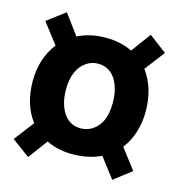

<svg xmlns="http://www.w3.org/2000/svg" viewBox="-89 -608 680 727"><g transform="rotate(15 250.5 -244.0)"><path d="M470.7 -244.1Q469.7 -335.9 423.8 -397.5L483.4 -475.6L414.1 -528.3L357.4 -451.2Q311.5 -473.6 252.9 -473.6Q192.4 -473.6 143.6 -449.2L85 -528.3L14.6 -475.6L76.2 -395.5Q27.3 -333 27.3 -242.2Q28.3 -150.4 74.2 -90.8L14.6 -12.7L85 39.1L141.6 -37.1Q185.5 -14.6 244.1 -14.6Q305.7 -14.6 355.5 -38.1L415 40L483.4 -12.7L422.9 -91.8Q470.7 -154.3 470.7 -244.1ZM157.2 -244.1Q157.2 -325.2 205.1 -357.4Q225.6 -371.1 250 -371.1Q307.6 -371.1 331.1 -308.6Q341.8 -279.3 341.8 -242.2Q341.8 -160.2 293 -129.9Q272.5 -117.2 249 -117.2Q191.4 -117.2 168 -179.7Q157.2 -209 157.2 -244.1Z"/></g></svg>

Font: Yaldevi Colombo
Style: Bold
Weight: 700
Designer: Sol Matas, Denzil Rajitha, Kosala Senevirathne and Pathum Egodawatta
Foundry: Mooniak
Version: Version 1.020 ; ttfautohint (v1.6)